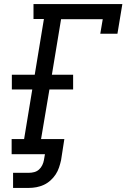

<svg xmlns="http://www.w3.org/2000/svg" viewBox="-20 -755 640 940"><path d="M44 165V91H122Q135 91 148 87.5Q161 84 171 75Q181 66 187 53.5Q193 41 195 29L200 0H37V-74H98L138 -317H38V-389H150L195 -662H144V-735H579L555 -590H471L483 -661H279L234 -389H338V-317H222L181 -74H295L279 29Q275 47 269 65Q263 83 252.5 99Q242 115 227 128.5Q212 142 194.5 150Q177 158 158.5 161.5Q140 165 122 165Z"/></svg>

Font: Iosevka Slab Extended
Style: Italic
Weight: 400
Width: 7
Italic angle: -9°
Monospace: yes
Designer: Belleve Invis
Foundry: Belleve Invis
Version: Version 11.1.0; ttfautohint (v1.8.3)